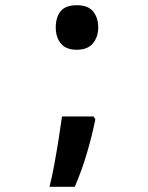

<svg xmlns="http://www.w3.org/2000/svg" viewBox="-20 -574 570 737"><path d="M275 -383Q233 -383 213.5 -407Q194 -431 194 -469Q194 -507 212.5 -530.5Q231 -554 275 -554Q318 -554 337.5 -530Q357 -506 357 -469Q357 -432 336.5 -407.5Q316 -383 275 -383ZM170 143Q180 104 189 54.5Q198 5 205.5 -43Q213 -91 218 -127H339L346 -116Q334 -56 314.5 11Q295 78 267 143Z"/></svg>

Font: Noto Sans Mono Condensed
Style: Bold
Weight: 700
Width: 3
Designer: Monotype Design Team
Foundry: Monotype Imaging Inc.
Version: Version 2.014